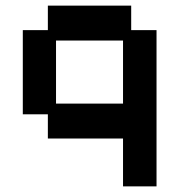

<svg xmlns="http://www.w3.org/2000/svg" viewBox="-20 -481 637 682"><path d="M417 181V11H150V-75H61V-374H150V-461H446V-374H536V181ZM179 -113H417V-337H179Z"/></svg>

Font: Pixelify Sans SemiBold
Style: Regular
Weight: 600
Designer: Stefie Justprince
Foundry: Typecalism Foundryline
Version: Version 1.000